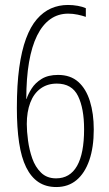

<svg xmlns="http://www.w3.org/2000/svg" viewBox="-20 -741 441 774"><path d="M48 -306Q48 -399 57.5 -468Q67 -537 85 -585.5Q103 -634 128.5 -663.5Q154 -693 185.5 -707Q217 -721 254 -721Q274 -721 293.5 -717.5Q313 -714 326 -708V-673Q312 -678 293 -682Q274 -686 255 -686Q214 -686 182.5 -663.5Q151 -641 129.5 -597.5Q108 -554 97 -490Q86 -426 86 -342H87Q93 -361 107.5 -384Q122 -407 148 -423Q174 -439 214 -439Q264 -439 295.5 -411Q327 -383 342.5 -333Q358 -283 358 -219Q358 -147 340 -95Q322 -43 288.5 -15Q255 13 207 13Q165 13 135 -7Q105 -27 85.5 -66.5Q66 -106 57 -166Q48 -226 48 -306ZM206 -22Q262 -22 290.5 -72Q319 -122 319 -220Q319 -304 294.5 -354Q270 -404 209 -404Q171 -404 143.5 -384Q116 -364 102 -327Q88 -290 88 -241Q88 -212 93 -174.5Q98 -137 110 -102.5Q122 -68 145.5 -45Q169 -22 206 -22Z"/></svg>

Font: Noto Sans Khmer ExtraCondensed ExtraLight
Style: Regular
Weight: 250
Width: 2
Designer: Danh Hong and the Monotype Design Team
Foundry: Monotype Imaging Inc.
Version: Version 2.004